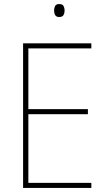

<svg xmlns="http://www.w3.org/2000/svg" viewBox="-20 -928 528 948"><path d="M431 0H94V-714H431V-689H120V-389H414V-364H120V-25H431ZM272 -908Q289 -908 294 -898Q299 -888 299 -876Q299 -863 293.5 -853.5Q288 -844 272 -844Q258 -844 252.5 -853.5Q247 -863 247 -876Q247 -888 252 -898Q257 -908 272 -908Z"/></svg>

Font: Noto Sans Myanmar UI SemiCondensed Thin
Style: Regular
Weight: 100
Width: 4
Designer: Monotype Design Team
Foundry: Monotype Imaging Inc.
Version: Version 2.103; ttfautohint (v1.8.4.7-5d5b)